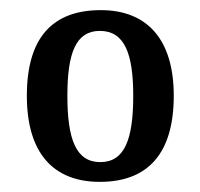

<svg xmlns="http://www.w3.org/2000/svg" viewBox="-20 -739 395 379"><path d="M177 -380C272 -380 323 -436 323 -550C323 -664 268 -719 179 -719C83 -719 33 -664 33 -550C33 -436 86 -380 177 -380ZM178 -419C130 -419 113 -464 113 -550C113 -635 130 -678 177 -678C225 -678 243 -635 243 -550C243 -464 226 -419 178 -419Z"/></svg>

Font: Noto Serif Georgian Condensed Medium
Style: Regular
Weight: 500
Width: 3
Designer: Monotype Design Team, Akaki Razmadze
Foundry: Google LLC
Version: Version 2.003